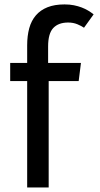

<svg xmlns="http://www.w3.org/2000/svg" viewBox="-20 -828 440 848"><path d="M25 -550H100V-627.5Q100 -670 109.2 -703.5Q118.5 -737 138.5 -760.2Q158.5 -783.5 189.8 -796Q221 -808.5 265 -808.5Q287.5 -808.5 306.2 -804.8Q325 -801 340.8 -795Q356.5 -789 369.8 -781Q383 -773 393.5 -764.5L351 -705.5Q340.5 -713 322 -720.8Q303.5 -728.5 281 -728.5Q238 -728.5 215.2 -704.2Q192.5 -680 192.5 -622.5V-550H337.5L327.5 -470H195V0H100V-470H25Z"/></svg>

Font: B612
Style: Regular
Weight: 400
Designer: Nicolas Chauveau, Thomas Paillot, Jonathan Favre-Lamarine, Jean-Luc Vinot
Foundry: AIRBUS
Version: Version 1.008